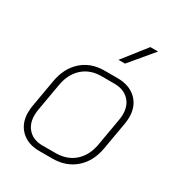

<svg xmlns="http://www.w3.org/2000/svg" viewBox="-173 -842 903 967"><g transform="rotate(30 278.0 -358.5)"><path d="M51 -132Q51 -150 54 -169L82 -330Q96 -413 148.5 -460Q201 -507 280 -507H355Q424 -507 464.5 -468.5Q505 -430 505 -366Q505 -350 502 -330L474 -169Q460 -86 406.5 -39Q353 8 273 8H197Q130 8 90.5 -30.5Q51 -69 51 -132ZM273 -24Q340 -24 383.5 -62.5Q427 -101 439 -169L467 -330Q470 -347 470 -362Q470 -414 439 -444.5Q408 -475 355 -475H280Q215 -475 172 -436.5Q129 -398 117 -330L89 -169Q86 -151 86 -136Q86 -85 116 -54.5Q146 -24 197 -24ZM420 -725H465L351 -589H313Z"/></g></svg>

Font: Bai Jamjuree ExtraLight
Style: Italic
Weight: 275
Italic angle: -10°
Version: Version 1.000; ttfautohint (v1.6)